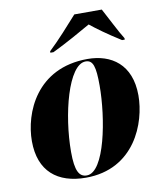

<svg xmlns="http://www.w3.org/2000/svg" viewBox="-86 -835 773 915"><g transform="rotate(-10 300.5 -378.0)"><path d="M192 -613V-606H207C274 -638 355 -684 395 -707C426 -682 475 -646 539 -606H552V-613C531 -645 490 -728 469 -766H336C293 -718 242 -660 192 -613ZM256 10C492 10 570 -201 570 -333C570 -484 475 -546 361 -546C113 -546 32 -341 32 -206C32 -60 119 10 256 10ZM262 0C225 0 207 -31 207 -123C207 -302 266 -536 350 -536C386 -536 396 -503 396 -411C396 -255 349 0 262 0Z"/></g></svg>

Font: Noto Serif Display SemiCondensed Black
Style: Italic
Weight: 900
Width: 4
Italic angle: -12°
Designer: Monotype Design Team
Foundry: Monotype Imaging Inc.
Version: Version 2.009